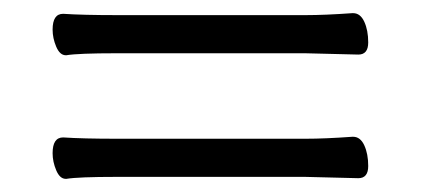

<svg xmlns="http://www.w3.org/2000/svg" viewBox="-20 -396 640 292"><path d="M76 -187Q106 -185 158 -185H445Q474 -185 516 -188H517Q528 -188 534 -175Q540 -162 540 -143.5Q540 -125 525 -125L444 -127H157Q99 -127 81 -124H80Q71 -124 65.5 -137Q60 -150 60 -163Q60 -187 76 -187ZM76 -375Q106 -373 158 -373H445Q474 -373 516 -376H517Q528 -376 534 -363Q540 -350 540 -331.5Q540 -313 525 -313L444 -315H157Q99 -315 81 -312H80Q71 -312 65.5 -325Q60 -338 60 -351Q60 -375 76 -375Z"/></svg>

Font: LXGW WenKai
Style: Regular
Weight: 400
Designer: LXGW / Fontworks Inc.
Foundry: LXGW / Fontworks Inc.
Version: Version 1.520; June 14, 2025